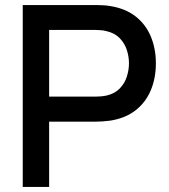

<svg xmlns="http://www.w3.org/2000/svg" viewBox="-20 -740 667 760"><path d="M70 0V-720H361Q371.5 -720 387 -719.2Q402.5 -718.5 416.5 -716Q476.5 -706.5 516.8 -675Q557 -643.5 577 -595.5Q597 -547.5 597 -489.5Q597 -431 577 -383Q557 -335 516.8 -303.5Q476.5 -272 416.5 -262.5Q402.5 -260.5 386.8 -259.5Q371 -258.5 361 -258.5H174.5V0ZM174.5 -357.5H357Q367 -357.5 379.2 -358.5Q391.5 -359.5 402.5 -362Q434.5 -369.5 454 -389.8Q473.5 -410 482 -436.5Q490.5 -463 490.5 -489.5Q490.5 -516 482 -542.2Q473.5 -568.5 454 -588.8Q434.5 -609 402.5 -616.5Q391.5 -619.5 379.2 -620.5Q367 -621.5 357 -621.5H174.5Z"/></svg>

Font: Cns Manrope SemBd
Style: Regular
Weight: 600
Designer: Mikhail Sharanda
Foundry: Mikhail Sharanda
Version: Version 4.504